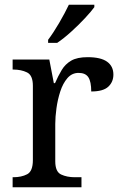

<svg xmlns="http://www.w3.org/2000/svg" viewBox="-20 -786 511 806"><path d="M33 0V-42H36Q70 -42 94 -54.5Q118 -67 118 -114V-426Q118 -470 93.5 -482Q69 -494 36 -494H33V-536H187L206 -437H211Q224 -467 239 -492Q254 -517 279 -531.5Q304 -546 348 -546Q403 -546 429.5 -527Q456 -508 456 -473Q456 -442 434.5 -422Q413 -402 363 -402Q363 -443 351 -461.5Q339 -480 310 -480Q282 -480 263 -458Q244 -436 233 -402Q222 -368 217 -331.5Q212 -295 212 -266V-109Q212 -65 236.5 -53.5Q261 -42 294 -42H322V0ZM182 -619Q204 -648 228.5 -690Q253 -732 269 -766H376V-756Q364 -739 337 -710Q310 -681 278.5 -652.5Q247 -624 220 -606H182Z"/></svg>

Font: Noto Serif Oriya
Style: Regular
Weight: 400
Designer: David Williams
Foundry: Google LLC, David Williams
Version: Version 1.051; ttfautohint (v1.8.4.7-5d5b)